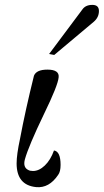

<svg xmlns="http://www.w3.org/2000/svg" viewBox="-20 -750 425 786"><path d="M385 -705Q385 -679 364 -661L202 -525L181 -529L317 -711Q330 -730 358 -730Q385 -730 385 -705ZM220 -433Q217 -400 160 -283Q97 -152 82 -98Q73 -65 96 -54Q103 -50 115 -50Q140 -50 163.5 -72.5Q187 -95 201 -134Q228 -130 228 -75Q228 -47 218 -34Q181 21 128 16Q48 8 48 -81Q48 -117 62 -182Q84 -299 119 -440Q129 -465 174 -465Q199 -465 210.5 -457Q222 -449 220 -433Z"/></svg>

Font: GFS Didot
Style: Italic
Weight: 400
Italic angle: -12°
Designer: Takis Katsoulidis and George D. Matthiopoulos
Foundry: George Matthiopoulos and Takis Katsoulidis
Version: Version 1.0